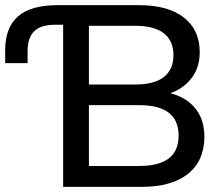

<svg xmlns="http://www.w3.org/2000/svg" viewBox="-21 -725 867 745"><path d="M224 0V-629H193Q138 -629 112 -604Q86 -579 86 -526V-480H-1V-530Q-1 -618 49 -661.5Q99 -705 202 -705H518Q631 -705 692.5 -657Q754 -609 754 -522Q754 -457 715 -413Q676 -369 609 -354V-369Q686 -359 729 -313.5Q772 -268 772 -195Q772 -101 708.5 -50.5Q645 0 530 0ZM324 -81H519Q595 -81 633.5 -110Q672 -139 672 -199Q672 -258 634 -287.5Q596 -317 519 -317H324ZM324 -397H502Q577 -397 614.5 -426Q652 -455 652 -511Q652 -567 614.5 -596Q577 -625 502 -625H324Z"/></svg>

Font: Mulish ExtraLight SemiBold
Style: Regular
Weight: 600
Version: Version 3.603